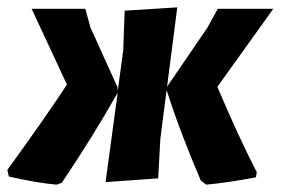

<svg xmlns="http://www.w3.org/2000/svg" viewBox="-39 -491 763 522"><path d="M115 11Q65 7 -15 -11L-19 -29Q84 -171 143 -261L47 -467H193L207 -416L280 -255L281 -243L296 -354L300 -462L443 -471L397 -114L391 -6L248 4L281 -239Q215 -122 129 6ZM522 11 507 0Q451 -130 414 -246L415 -255L525 -416L553 -467H704L552 -255Q608 -122 659 -23L657 -9Q585 5 522 11Z"/></svg>

Font: Alegreya Sans ExtraBold
Style: Italic
Weight: 800
Italic angle: -7°
Designer: Juan Pablo del Peral
Foundry: Huerta Tipografica
Version: Version 2.007